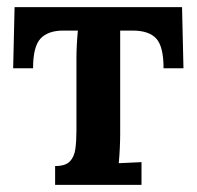

<svg xmlns="http://www.w3.org/2000/svg" viewBox="-20 -520 554 540"><path d="M135 0V-53Q164 -53 176.5 -66Q189 -79 192 -101.5Q195 -124 195 -153V-357Q195 -373 196 -393Q197 -413 199 -434H158Q115 -434 94 -411.5Q73 -389 73 -328H17L21 -500H492L496 -328H440Q440 -389 419.5 -411.5Q399 -434 353 -434H318V-143Q318 -126 317 -104Q316 -82 314 -61L378 -64V0Z"/></svg>

Font: Lora SemiBold
Style: Regular
Weight: 600
Designer: Olga Karpushina, Alexei Vanyashin (Cyrillic)
Foundry: Cyreal
Version: Version 3.011; ttfautohint (v1.8.4.7-5d5b)